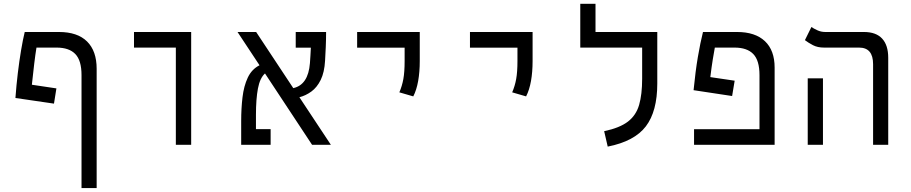

<svg xmlns="http://www.w3.org/2000/svg" viewBox="-20 -752 4728 997"><path d="M403.3 224.6V-362.3Q403.3 -438 371.1 -471.4Q338.9 -504.9 273.4 -504.9H169.4Q163.6 -470.2 157.7 -420.9Q151.9 -371.6 145.5 -312L272.9 -293L260.3 -213.9L60.1 -243.2Q64.9 -308.6 72.5 -372.1Q80.1 -435.5 89.4 -490.7Q98.6 -545.9 108.4 -585.9H286.1Q382.3 -585.9 432.1 -536.6Q481.9 -487.3 481.9 -395V224.6Z M893.1 0V-504.9H675.8V-585.9H972.7V0Z M1600.6 0 1356 -370.6Q1329.6 -346.7 1319.3 -292Q1309.1 -237.3 1309.1 -155.8V-81.5H1385.3V0H1232.4V-124.5Q1232.4 -189 1239.3 -247.1Q1246.1 -305.2 1266.6 -348.9Q1287.1 -392.6 1327.6 -413.1L1213.4 -585.9H1310.1L1502.9 -294.4Q1580.6 -311.5 1589.4 -424.3Q1590.8 -443.4 1592 -463.6Q1593.3 -483.9 1594.2 -504.4H1515.6V-585.9H1673.3Q1673.3 -547.4 1671.6 -507.6Q1669.9 -467.8 1668 -437Q1664.6 -376 1645.3 -336.9Q1626 -297.9 1596.7 -276.6Q1567.4 -255.4 1534.7 -247.1L1698.2 0Z M2126 -251.5 2053.7 -272.5Q2067.9 -305.2 2074.5 -341.8Q2081.1 -378.4 2081.1 -435.1V-504.4H1834.5V-585.9H2159.7V-435.1Q2159.7 -378.4 2151.4 -331.5Q2143.1 -284.7 2126 -251.5Z M2711.9 -251.5 2639.6 -272.5Q2653.8 -305.2 2660.4 -341.8Q2667 -378.4 2667 -435.1V-504.4H2420.4V-585.9H2745.6V-435.1Q2745.6 -378.4 2737.3 -331.5Q2729 -284.7 2711.9 -251.5Z M3393.1 -585.9V-318.4Q3393.1 -173.8 3333.7 -95.9Q3274.4 -18.1 3135.7 9.3L3117.2 -70.8Q3198.2 -87.9 3240.7 -120.6Q3283.2 -153.3 3298.8 -207.5Q3314.5 -261.7 3314.5 -343.3V-504.9H2993.2V-732.4H3072.3V-585.9Z M3794.9 -333 3781.7 -253.4 3581.5 -283.7Q3591.3 -382.8 3603.8 -456.1Q3616.2 -529.3 3630.4 -585.9H3807.1Q3901.4 -585.9 3951.9 -538.3Q4002.4 -490.7 4002.4 -400.9V0H3584V-81.1H3923.8V-362.3Q3923.8 -438 3891.6 -471.4Q3859.4 -504.9 3793.9 -504.9H3691.9Q3687.5 -481.4 3681.4 -444.3Q3675.3 -407.2 3668.5 -351.6Z M4513.7 0V-418.9Q4513.7 -504.9 4440.9 -504.9H4258.8Q4225.6 -504.9 4201.7 -517.3Q4177.7 -529.8 4159.7 -543.5L4193.4 -611.8Q4204.6 -604 4223.9 -595Q4243.2 -585.9 4265.1 -585.9H4466.3Q4528.8 -585.9 4560.5 -551.8Q4592.3 -517.6 4592.3 -452.1V0ZM4174.3 0V-345.2H4253.4V0Z"/></svg>

Font: Cascadia Code NF SemiLight
Style: Regular
Weight: 350
Monospace: yes
Designer: Aaron Bell
Foundry: Saja Typeworks
Version: Version 2404.023; ttfautohint (v1.8.4)